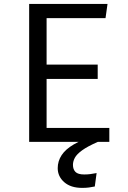

<svg xmlns="http://www.w3.org/2000/svg" viewBox="-20 -708 640 958"><path d="M212.5 -617.5V-385.5H467.5V-314H212.5V-69.5H525.5V0H125.5V-688.5H516.5L506.5 -617.5ZM455 -30.5 468 0Q416.5 22.5 389.8 42Q363 61.5 353.5 79.2Q344 97 344 114.5Q344 137 356.5 149.8Q369 162.5 400 162.5Q416 162.5 429.8 160.8Q443.5 159 462 155.5L453 222.5Q438 225.5 423.8 227.5Q409.5 229.5 390 229.5Q333 229.5 300.5 201Q268 172.5 268 131Q268 96 287.5 66.2Q307 36.5 348.2 12.5Q389.5 -11.5 455 -30.5Z"/></svg>

Font: Fast_Mono
Style: Regular
Weight: 400
Monospace: yes
Designer: Carrois Corporate, Edenspiekermann AG, Nikita Prokopov
Foundry: Carrois Corporate, Edenspiekermann AG, Nikita Prokopov
Version: Version 5.002